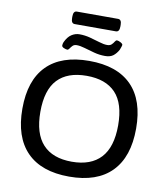

<svg xmlns="http://www.w3.org/2000/svg" viewBox="-104 -1074 1011 1167"><g transform="rotate(10 402.0 -491.0)"><path d="M402 7Q230 7 140.5 -84.5Q51 -176 51 -351Q51 -526 140.5 -616.5Q230 -707 402 -707Q574 -707 663.5 -616.5Q753 -526 753 -351Q753 -176 663.5 -84.5Q574 7 402 7ZM402 -85Q520 -85 581 -151Q642 -217 642 -351Q642 -486 581 -550.5Q520 -615 402 -615Q284 -615 223 -550.5Q162 -486 162 -351Q162 -217 223 -151Q284 -85 402 -85ZM257 -751Q250 -751 236.5 -756.5Q223 -762 223 -771Q223 -776 224 -781Q225 -786 227 -791Q243 -826 266 -841Q289 -856 315 -856Q348 -856 380.5 -847.5Q413 -839 441.5 -830Q470 -821 491 -821Q509 -821 518.5 -830.5Q528 -840 533.5 -849.5Q539 -859 546 -859Q555 -859 568.5 -851.5Q582 -844 582 -837Q582 -834 579.5 -826.5Q577 -819 572 -806Q559 -782 540.5 -767.5Q522 -753 490 -753Q455 -753 421.5 -762Q388 -771 359.5 -779.5Q331 -788 310 -788Q294 -788 285 -779Q276 -770 270 -760.5Q264 -751 257 -751ZM275 -912Q253 -912 253 -945V-956Q253 -989 275 -989H529Q551 -989 551 -956V-945Q551 -912 529 -912Z"/></g></svg>

Font: Asap Semi Expanded Medium
Style: Regular
Weight: 500
Width: 6
Designer: Pablo Cosgaya
Foundry: Omnibus-Type
Version: Version 3.001; ttfautohint (v1.8.4.7-5d5b)